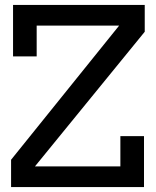

<svg xmlns="http://www.w3.org/2000/svg" viewBox="-20 -760 633 780"><path d="M568 -740V-631L122 -84H469V-207H565V0H25V-111L464 -656H129V-531H33V-740Z"/></svg>

Font: Arvo
Style: Regular
Weight: 400
Designer: Anton Koovit (Cyrillic Expansion: Cyreal)
Foundry: Anton Koovit, Yassin Baggar
Version: Version 3.000